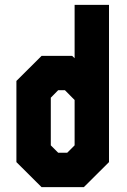

<svg xmlns="http://www.w3.org/2000/svg" viewBox="-20 -770 524 790"><path d="M325 0H151L47.5 -103V-437L151 -540H277L287 -530.5V-750H428.5V-103ZM256.5 -141.5 287 -172V-358.5L247 -399H219.5L189 -368V-172L219.5 -141.5Z"/></svg>

Font: Tourney Condensed Black
Style: Regular
Weight: 900
Width: 3
Designer: Tyler Finck
Foundry: Etcetera Type Co
Version: Version 1.010; ttfautohint (v1.8.3)